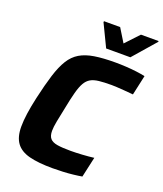

<svg xmlns="http://www.w3.org/2000/svg" viewBox="-162 -1004 950 1118"><g transform="rotate(20 313.0 -445.5)"><path d="M298 8Q209 8 153 -6.5Q97 -21 70.5 -57.5Q44 -94 44 -158Q44 -194 50.5 -240Q57 -286 70 -344Q90 -433 109.5 -495Q129 -557 153.5 -596.5Q178 -636 214 -657.5Q250 -679 303 -687.5Q356 -696 433 -696Q464 -696 498.5 -694Q533 -692 564.5 -688Q596 -684 618 -679L591 -556Q558 -559 532 -561Q506 -563 487.5 -564Q469 -565 456 -565Q409 -565 378 -561.5Q347 -558 327 -546.5Q307 -535 293.5 -511.5Q280 -488 269 -447Q258 -406 246 -344Q235 -293 228 -256Q221 -219 221 -196Q221 -164 235 -148.5Q249 -133 279.5 -128Q310 -123 362 -123Q394 -123 434.5 -125.5Q475 -128 506 -132L478 -6Q456 -2 425 1.5Q394 5 361 6.5Q328 8 298 8ZM353 -754 286 -893 287 -899H387L438 -816L516 -899H626L624 -893L503 -754Z"/></g></svg>

Font: Saira Thin
Style: Bold Italic
Weight: 700
Italic angle: -12°
Version: Version 1.101